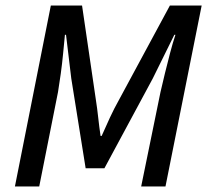

<svg xmlns="http://www.w3.org/2000/svg" viewBox="-20 -675 754 695"><path d="M34 0 164 -655H277L327 -314Q332 -282 335.5 -249.5Q339 -217 344 -183H348Q363 -217 378 -249.5Q393 -282 411 -314L595 -655H710L579 0H491L561 -342Q568 -373 577 -409.5Q586 -446 595.5 -482.5Q605 -519 615 -549H611L533 -391L358 -66H290L238 -391L219 -549H215Q212 -518 208.5 -481.5Q205 -445 200 -408.5Q195 -372 190 -342L122 0Z"/></svg>

Font: Source Sans 3 ExtraLight Medium
Style: Italic
Weight: 500
Italic angle: -11°
Version: Version 3.052;hotconv 1.1.0;makeotfexe 2.6.0